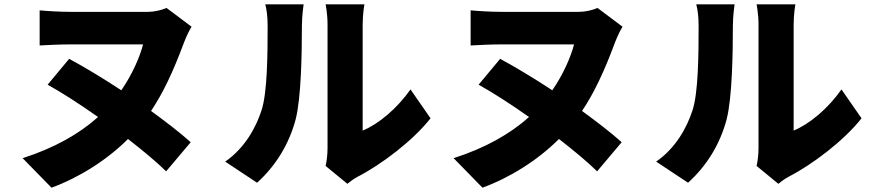

<svg xmlns="http://www.w3.org/2000/svg" viewBox="-20 -793 4040 891"><path d="M301 -520 201 -400C266 -364 350 -310 435 -250C348 -172 232 -106 85 -59L219 78C345 32 475 -49 574 -148C642 -95 705 -43 751 2L865 -133C816 -177 751 -227 681 -278C739 -365 784 -462 834 -596C845 -625 858 -651 869 -669L753 -756C730 -746 696 -738 667 -738C619 -738 411 -738 306 -738C258 -738 194 -742 164 -745V-582C194 -584 263 -587 306 -587C411 -587 595 -587 644 -587C629 -529 594 -448 543 -374C458 -430 373 -481 301 -520Z M1491 -23 1592 60C1603 52 1616 40 1640 27C1751 -30 1897 -141 1978 -244L1885 -378C1823 -290 1738 -218 1663 -187C1663 -265 1663 -589 1663 -679C1663 -728 1671 -773 1671 -773H1491C1491 -773 1500 -729 1500 -680C1500 -589 1500 -163 1500 -106C1500 -75 1496 -44 1491 -23ZM1025 -43 1173 55C1260 -24 1321 -123 1352 -239C1378 -340 1381 -549 1381 -672C1381 -720 1389 -773 1389 -773H1211C1218 -746 1222 -717 1222 -670C1222 -545 1221 -361 1193 -279C1167 -200 1116 -106 1025 -43Z M2301 -520 2201 -400C2266 -364 2350 -310 2435 -250C2348 -172 2232 -106 2085 -59L2219 78C2345 32 2475 -49 2574 -148C2642 -95 2705 -43 2751 2L2865 -133C2816 -177 2751 -227 2681 -278C2739 -365 2784 -462 2834 -596C2845 -625 2858 -651 2869 -669L2753 -756C2730 -746 2696 -738 2667 -738C2619 -738 2411 -738 2306 -738C2258 -738 2194 -742 2164 -745V-582C2194 -584 2263 -587 2306 -587C2411 -587 2595 -587 2644 -587C2629 -529 2594 -448 2543 -374C2458 -430 2373 -481 2301 -520Z M3491 -23 3592 60C3603 52 3616 40 3640 27C3751 -30 3897 -141 3978 -244L3885 -378C3823 -290 3738 -218 3663 -187C3663 -265 3663 -589 3663 -679C3663 -728 3671 -773 3671 -773H3491C3491 -773 3500 -729 3500 -680C3500 -589 3500 -163 3500 -106C3500 -75 3496 -44 3491 -23ZM3025 -43 3173 55C3260 -24 3321 -123 3352 -239C3378 -340 3381 -549 3381 -672C3381 -720 3389 -773 3389 -773H3211C3218 -746 3222 -717 3222 -670C3222 -545 3221 -361 3193 -279C3167 -200 3116 -106 3025 -43Z"/></svg>

Font: Noto Sans KR Black
Style: Regular
Weight: 900
Designer: Ryoko NISHIZUKA 西塚涼子 (kana, bopomofo & ideographs); Paul D. Hunt (Latin, Greek & Cyrillic); Sandoll Communications 산돌커뮤니
Foundry: Adobe
Version: Version 2.004;hotconv 1.0.118;makeotfexe 2.5.65603